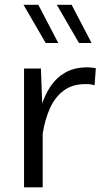

<svg xmlns="http://www.w3.org/2000/svg" viewBox="-20 -797 447 817"><path d="M228 -613.9 143 -776.7H80L174.5 -613.9ZM369.8 -613.9 284.7 -776.7H221.7L316.2 -613.9ZM82.3 -505.4V0H161.6V-301.4L154.1 -505.4ZM382.4 -434.1 387.8 -506.6Q379.7 -508.3 370.5 -509.4Q361.4 -510.4 351.9 -510.4Q296.9 -510.4 258.5 -488.7Q220.1 -467 195.2 -429.8Q170.2 -392.5 155.6 -344.9Q141 -297.2 133.6 -244.9L161.9 -230Q171.4 -289.4 192.8 -336.7Q214.1 -383.9 251.1 -411.6Q288 -439.2 343.8 -439.2Q368.5 -439.2 382.4 -434.1Z"/></svg>

Font: Estedad-FD VF
Style: Regular
Weight: 100
Designer: Amin Abedi
Version: Version 7.3